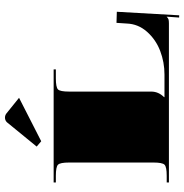

<svg xmlns="http://www.w3.org/2000/svg" viewBox="-5 -681 727 757"><g transform="rotate(-90 358.5 -302.5)"><path d="M351.4 -590.9 180.1 -503.5 159.1 -521.4 255.2 -639Q262.7 -646.4 273.2 -646.4Q281.5 -646.4 288.5 -641.6ZM17.5 -454.5H463.3V-445.8H428.3Q392.9 -445.8 384.4 -437.3Q375.9 -428.8 375.9 -393.4V-69.9Q375.9 -41.1 354 -19.2V-17.5H443.2Q491.7 -17.5 536.3 -34.5Q580.9 -51.6 611.7 -86.3Q642.5 -121.1 644.2 -166.1L646.9 -206.7L690.6 -205.4L676.6 40.6L667.8 40.2L671.3 -8.7H670.9Q665.6 -3.5 660.8 -1.7Q656 0 644.7 0H17.5V-8.7H43.7Q79.1 -8.7 87.6 -17.3Q96.2 -25.8 96.2 -61.2V-393.4Q96.2 -428.8 87.6 -437.3Q79.1 -445.8 43.7 -445.8H17.5Z"/></g></svg>

Font: FoglihtenBlackPcs
Style: BlackPcs
Weight: 900
Version: Version 0.75